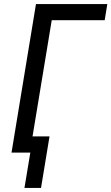

<svg xmlns="http://www.w3.org/2000/svg" viewBox="-20 -755 551 950"><path d="M101 175 130 0H37L158 -735H511L498 -655H236L141 -80H225L183 175Z"/></svg>

Font: Iosevka Curly Medium
Style: Italic
Weight: 500
Italic angle: -9°
Monospace: yes
Designer: Belleve Invis
Foundry: Belleve Invis
Version: Version 22.1.2; ttfautohint (v1.8.4)